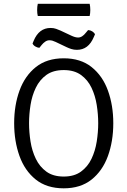

<svg xmlns="http://www.w3.org/2000/svg" viewBox="-20 -1012 693 1044"><path d="M57 -342Q57 -439.5 86.2 -519.8Q115.5 -600 175.2 -647.5Q235 -695 326.5 -695Q418.5 -695 478.2 -647.2Q538 -599.5 567 -519.2Q596 -439 596 -342Q596 -244 566.8 -163.5Q537.5 -83 477.8 -35.5Q418 12 326.5 12Q234 12 174.2 -36Q114.5 -84 85.8 -164.2Q57 -244.5 57 -342ZM138 -342Q138 -293.5 146 -242.5Q154 -191.5 174.8 -148.5Q195.5 -105.5 232.2 -78.8Q269 -52 326.5 -52Q383.5 -52 420.2 -78.8Q457 -105.5 477.5 -148.5Q498 -191.5 506 -242.5Q514 -293.5 514 -342Q514 -390.5 506 -441.2Q498 -492 477.5 -535Q457 -578 420.2 -604.5Q383.5 -631 326.5 -631Q269 -631 232.2 -604.5Q195.5 -578 174.8 -535Q154 -492 146 -441.2Q138 -390.5 138 -342ZM282.5 -784Q273 -788.5 265.2 -790.8Q257.5 -793 248.5 -793Q236.5 -793 225.8 -785.5Q215 -778 207 -768L194 -752Q182.5 -753 171.8 -759.5Q161 -766 157 -775.5L163 -790Q192 -860 255 -860Q271.5 -860 285 -855.2Q298.5 -850.5 309.5 -845.5L367 -818.5Q389 -808 404.5 -808Q416.5 -808 427 -815Q437.5 -822 446 -833L459 -848.5Q471 -848 481.5 -841.5Q492 -835 496.5 -825.5L490 -810.5Q461 -741 398.5 -741Q381.5 -741 367.8 -745.5Q354 -750 343.5 -755ZM185.5 -925Q182 -939 182 -957.5Q182 -976 185.5 -991.5H467.5Q471 -976 471 -957.5Q471 -939.5 467.5 -925Z"/></svg>

Font: Signika SC Light
Style: Regular
Weight: 300
Designer: Anna Giedryś
Foundry: Anna Giedryś
Version: Version 2.000; ttfautohint (v1.8.3) -l 8 -r 50 -G 200 -x 9 -